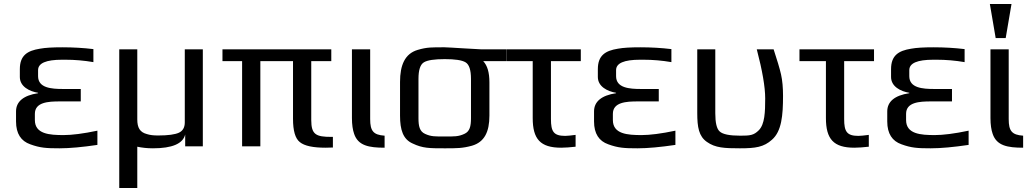

<svg xmlns="http://www.w3.org/2000/svg" viewBox="-20 -730 5142 958"><path d="M154 -131V-162C154 -220 220 -224 278 -224H383V-286H295C236 -286 170 -291 170 -350V-380C170 -415 210 -432 290 -432H306C353 -432 400 -428 446 -420V-485C396 -491 344 -494 291 -494C243 -494 206 -492 179 -487C117 -477 79 -454 79 -385V-346C79 -298 127 -274 170 -267V-265C97 -254 60 -223 60 -174V-124C60 -63 85 -26 131 -10C180 8 211 10 277 10C328 10 391 4 466 -7V-78C395 -63 338 -56 297 -56C227 -56 154 -61 154 -131Z M992 0V-484H902V-119C902 -94 892 -77 873 -68C854 -59 819 -54 769 -54C746 -54 728 -56 713 -61C678 -70 665 -93 665 -134V-484H575V208H665V2C688 7 714 10 743 10C839 10 893 -13 904 -59V0Z M1533 -131V-425H1633V-484H1090V-425H1188V0H1279V-425H1442V-137C1442 -78 1453 -39 1476 -21C1499 -2 1542 7 1605 7C1612 7 1634 6 1641 6V-47H1634C1557 -47 1533 -58 1533 -131Z M1827 -136V-484H1736V-141C1736 -108 1740 -82 1747 -62C1767 -3 1821 7 1899 7V-53C1843 -57 1827 -76 1827 -136Z M2199 -494C2136 -494 2111 -495 2064 -481C2000 -462 1976 -405 1976 -321V-153C1976 -82 1991 -35 2039 -14C2089 10 2123 10 2199 10C2260 10 2288 10 2335 -3C2397 -21 2422 -72 2422 -153V-319C2422 -368 2412 -403 2391 -425H2505V-484H2378C2361 -484 2217 -494 2199 -494ZM2330 -140C2330 -100 2324 -74 2297 -62C2267 -48 2246 -49 2199 -49C2152 -49 2131 -48 2101 -62C2074 -74 2068 -100 2068 -140V-336C2068 -381 2077 -408 2095 -419C2113 -430 2148 -435 2199 -435C2250 -435 2285 -430 2303 -419C2321 -408 2330 -381 2330 -336Z M2729 -136V-425H2878V-484H2506V-425H2638V-141C2638 -36 2676 7 2780 7C2800 7 2824 5 2852 2V-57C2829 -54 2811 -52 2800 -52C2742 -52 2729 -74 2729 -136Z M3038 -131V-162C3038 -220 3104 -224 3162 -224H3267V-286H3179C3120 -286 3054 -291 3054 -350V-380C3054 -415 3094 -432 3174 -432H3190C3237 -432 3284 -428 3330 -420V-485C3280 -491 3228 -494 3175 -494C3127 -494 3090 -492 3063 -487C3001 -477 2963 -454 2963 -385V-346C2963 -298 3011 -274 3054 -267V-265C2981 -254 2944 -223 2944 -174V-124C2944 -63 2969 -26 3015 -10C3064 8 3095 10 3161 10C3212 10 3275 4 3350 -7V-78C3279 -63 3222 -56 3181 -56C3111 -56 3038 -61 3038 -131Z M3672 10C3750 10 3791 4 3832 -33C3880 -75 3887 -154 3887 -252C3887 -292 3884 -328 3877 -359C3870 -390 3857 -432 3840 -484H3756C3784 -377 3798 -296 3798 -239C3798 -171 3796 -110 3766 -80C3741 -55 3723 -53 3674 -53C3620 -53 3586 -60 3571 -74C3556 -87 3549 -118 3549 -165V-484H3459V-166C3459 -95 3467 -50 3507 -22C3549 8 3595 10 3672 10Z M4192 -136V-425H4341V-484H3969V-425H4101V-141C4101 -36 4139 7 4243 7C4263 7 4287 5 4315 2V-57C4292 -54 4274 -52 4263 -52C4205 -52 4192 -74 4192 -136Z M4501 -131V-162C4501 -220 4567 -224 4625 -224H4730V-286H4642C4583 -286 4517 -291 4517 -350V-380C4517 -415 4557 -432 4637 -432H4653C4700 -432 4747 -428 4793 -420V-485C4743 -491 4691 -494 4638 -494C4590 -494 4553 -492 4526 -487C4464 -477 4426 -454 4426 -385V-346C4426 -298 4474 -274 4517 -267V-265C4444 -254 4407 -223 4407 -174V-124C4407 -63 4432 -26 4478 -10C4527 8 4558 10 4624 10C4675 10 4738 4 4813 -7V-78C4742 -63 4685 -56 4644 -56C4574 -56 4501 -61 4501 -131Z M5013 -136V-484H4922V-141C4922 -108 4926 -82 4933 -62C4953 -3 5007 7 5085 7V-53C5029 -57 5013 -76 5013 -136ZM4998 -540 5027 -710H4919L4948 -540Z"/></svg>

Font: Gamestation Text
Style: Bold
Weight: 400
Designer: Jonas Hecksher
Foundry: Jonas Hecksher, Playtypeª, e-types AS
Version: Version 1.003